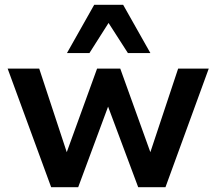

<svg xmlns="http://www.w3.org/2000/svg" viewBox="-20 -783 905 803"><path d="M194 0 12 -496H144L263 -135H255L386 -496H483L613 -135H605L725 -496H853L672 0H558L419 -372H445L307 0ZM260 -561 374 -763H495L609 -561H515L434 -687L354 -561Z"/></svg>

Font: Nunito Sans 9pt
Style: Bold
Weight: 700
Version: Version 3.101;gftools[0.9.27]